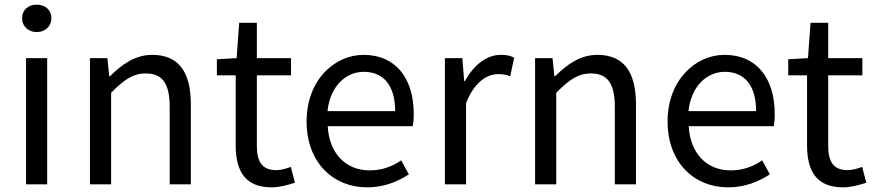

<svg xmlns="http://www.w3.org/2000/svg" viewBox="-20 -793 3761 826"><path d="M92 0H183V-543H92ZM138 -655C174 -655 201 -680 201 -714C201 -751 174 -773 138 -773C102 -773 75 -751 75 -714C75 -680 102 -655 138 -655Z M367 0H458V-394C513 -449 551 -477 607 -477C679 -477 710 -434 710 -332V0H801V-344C801 -483 749 -557 635 -557C561 -557 505 -516 453 -465H450L442 -543H367Z M1149 13C1182 13 1218 3 1249 -7L1231 -75C1213 -68 1188 -61 1169 -61C1106 -61 1085 -99 1085 -166V-469H1232V-543H1085V-695H1009L998 -543L913 -538V-469H994V-168C994 -59 1033 13 1149 13Z M1559 13C1633 13 1691 -12 1739 -43L1706 -103C1666 -76 1623 -60 1570 -60C1467 -60 1396 -134 1390 -250H1756C1758 -263 1760 -282 1760 -302C1760 -457 1682 -557 1544 -557C1418 -557 1299 -447 1299 -271C1299 -92 1415 13 1559 13ZM1389 -315C1400 -422 1468 -484 1545 -484C1630 -484 1680 -425 1680 -315Z M1894 0H1985V-349C2021 -442 2077 -474 2122 -474C2144 -474 2157 -472 2175 -465L2192 -545C2175 -554 2158 -557 2134 -557C2073 -557 2018 -513 1980 -444H1977L1969 -543H1894Z M2282 0H2373V-394C2428 -449 2466 -477 2522 -477C2594 -477 2625 -434 2625 -332V0H2716V-344C2716 -483 2664 -557 2550 -557C2476 -557 2420 -516 2368 -465H2365L2357 -543H2282Z M3112 13C3186 13 3244 -12 3292 -43L3259 -103C3219 -76 3176 -60 3123 -60C3020 -60 2949 -134 2943 -250H3309C3311 -263 3313 -282 3313 -302C3313 -457 3235 -557 3097 -557C2971 -557 2852 -447 2852 -271C2852 -92 2968 13 3112 13ZM2942 -315C2953 -422 3021 -484 3098 -484C3183 -484 3233 -425 3233 -315Z M3607 13C3640 13 3676 3 3707 -7L3689 -75C3671 -68 3646 -61 3627 -61C3564 -61 3543 -99 3543 -166V-469H3690V-543H3543V-695H3467L3456 -543L3371 -538V-469H3452V-168C3452 -59 3491 13 3607 13Z"/></svg>

Font: Noto Sans CJK SC Regular
Style: Regular
Weight: 400
Designer: Ryoko NISHIZUKA (kana & ideographs); Paul D. Hunt (Latin, Greek & Cyrillic); Wenlong ZHANG (bopomofo); Sandoll Communica
Foundry: Adobe Systems Incorporated
Version: Version 1.004;PS 1.004;hotconv 1.0.82;makeotf.lib2.5.63406